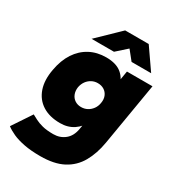

<svg xmlns="http://www.w3.org/2000/svg" viewBox="-245 -836 1067 1172"><g transform="rotate(30 288.5 -250.0)"><path d="M222 212Q156 212 107.5 202.5Q59 193 26 178Q-7 163 -29 146L61 11Q76 19 96 29.5Q116 40 146.5 48Q177 56 224 56Q271 56 305 28.5Q339 1 348 -52L423 -500H603L529 -60Q515 23 480 84.5Q445 146 382.5 179Q320 212 222 212ZM226 -23Q151 -23 101 -55Q51 -87 31 -145.5Q11 -204 26 -283Q39 -356 72.5 -407Q106 -458 156.5 -485Q207 -512 271 -512Q343 -512 382 -478.5Q421 -445 431 -386.5Q441 -328 427 -251Q414 -179 387.5 -128Q361 -77 321 -50Q281 -23 226 -23ZM288 -172Q312 -172 331.5 -182.5Q351 -193 364.5 -211.5Q378 -230 382 -255Q387 -283 378 -304.5Q369 -326 350 -338Q331 -350 305 -350Q282 -350 262.5 -339.5Q243 -329 230 -311Q217 -293 212 -268Q208 -241 216.5 -219Q225 -197 244 -184.5Q263 -172 288 -172ZM136 -565 288 -712H453V-707L294 -565ZM418 -565 304 -707V-712H454L556 -565Z"/></g></svg>

Font: Figtree Light Black
Style: Italic
Weight: 900
Italic angle: -9.5°
Version: Version 2.000